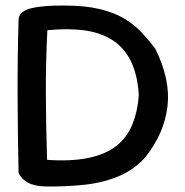

<svg xmlns="http://www.w3.org/2000/svg" viewBox="-20 -671 669 693"><path d="M145 2Q103 1 79.5 -12.5Q56 -26 47 -47Q44 -187 43.5 -325.5Q43 -464 47 -598Q47 -630 92 -641Q137 -652 212 -651Q288 -651 341 -638Q394 -625 430 -603Q466 -581 492 -553Q518 -525 540 -496Q596 -384 584.5 -287Q573 -190 505 -104Q464 -58 407.5 -34.5Q351 -11 283.5 -4Q216 3 145 2ZM150 -94Q239 -88 301.5 -101.5Q364 -115 402 -146Q440 -177 458.5 -223.5Q477 -270 481 -328Q476 -405 450.5 -454Q425 -503 381.5 -529Q338 -555 280 -562Q222 -569 151 -562Q145 -449 145.5 -332Q146 -215 150 -94Z"/></svg>

Font: Sour Gummy
Style: Regular
Weight: 400
Designer: Stefie Justprince
Foundry: Eifetstype
Version: Version 1.000